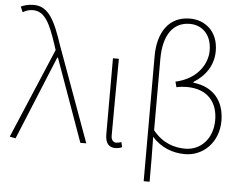

<svg xmlns="http://www.w3.org/2000/svg" viewBox="-63 -885 1469 1162"><g transform="rotate(5 671.5 -304.5)"><path d="M56 7 265 -502H269L449 0H485L276 -574C227 -722 187 -807 96 -807C63 -807 36 -799 18 -790L32 -757C47 -766 67 -775 93 -775C166 -775 199 -705 242 -574L251 -546L20 0Z M662 13C680 13 693 9 703 4L696 -26C683 -22 675 -20 665 -20C648 -20 634 -33 634 -59C634 -217 636 -368 637 -527H601V-66C601 -10 624 13 662 13Z M851 198H887C887 103 887 18 885 -75C940 -12 1013 13 1085 13C1195 13 1288 -75 1288 -207C1288 -326 1222 -409 1099 -422V-427C1173 -473 1217 -541 1217 -625C1217 -746 1135 -807 1045 -807C915 -807 851 -704 851 -562ZM1084 -20C1018 -20 946 -41 887 -115C887 -261 887 -403 887 -548C887 -700 950 -775 1047 -775C1118 -775 1180 -725 1180 -624C1180 -546 1125 -449 990 -419L999 -386C1020 -391 1042 -393 1062 -393C1189 -393 1250 -315 1250 -208C1250 -93 1176 -20 1084 -20Z"/></g></svg>

Font: Harano Aji Gothic KR ExtraLight
Style: Regular
Weight: 250
Foundry: Masamichi Hosoda
Version: HaranoAjiGothicKR-ExtraLight version 20220220;ttx 4.29.1